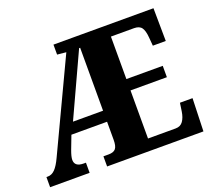

<svg xmlns="http://www.w3.org/2000/svg" viewBox="-120 -873 1146 1032"><g transform="rotate(-20 452.5 -357.0)"><path d="M0 0V-58H8Q31 -58 49.5 -77Q68 -96 87 -137L330 -652L279 -657V-714H851L853 -526H779L775 -574Q772 -613 759.5 -631Q747 -649 716 -649H584V-406H792V-341H584V-66H742Q770 -66 784.5 -86.5Q799 -107 804 -140L811 -188H883L877 0H326V-58H356Q384 -58 396 -72Q408 -86 408 -123V-226H204L175 -150Q162 -115 162 -97Q162 -58 213 -58H226V0ZM236 -289H408V-649H402Z"/></g></svg>

Font: Noto Serif Condensed Black
Style: Regular
Weight: 900
Width: 3
Designer: Monotype Design Team
Foundry: Monotype Imaging Inc.
Version: Version 2.015; ttfautohint (v1.8.4.7-5d5b)